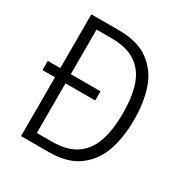

<svg xmlns="http://www.w3.org/2000/svg" viewBox="-168 -863 957 997"><g transform="rotate(30 310.0 -365.0)"><path d="M336 -352.5H20V-407.5H336ZM95 0V-730H158V0ZM247.5 -675H137.5V-730H261.5Q373 -730 439.8 -681Q506.5 -632 534 -551Q561.5 -470 561.5 -366.5Q561.5 -262.5 533.8 -181Q506 -99.5 439.5 -49.8Q373 0 261.5 0H137.5V-55H247.5Q336.5 -55 390.8 -90.8Q445 -126.5 469.5 -195.2Q494 -264 494 -366.5Q494 -469 469.8 -536.8Q445.5 -604.5 391 -639.8Q336.5 -675 247.5 -675Z"/></g></svg>

Font: Monaspace Neon Var
Style: Regular
Weight: 400
Designer: Riley Cran and the Lettermatic Team
Version: Version 1.000 (Monaspace Neon Var)